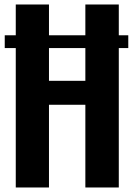

<svg xmlns="http://www.w3.org/2000/svg" viewBox="-20 -830 590 850"><path d="M49.8 0V-617.2H1V-673.8H49.8V-810.1H196.8V-673.8H357.9V-810.1H505.9V-673.8H547.9V-617.2H505.9V0H357.9V-366.2H196.8V0ZM196.8 -472.2H357.9V-617.2H196.8Z"/></svg>

Font: Oswald Medium
Style: Regular
Weight: 500
Designer: Vernon Adams
Foundry: Vernon Adams
Version: Version 4.103